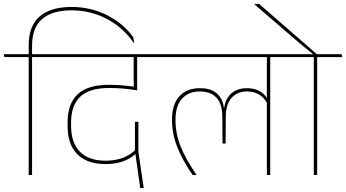

<svg xmlns="http://www.w3.org/2000/svg" viewBox="-36 -906 1792 994"><path d="M130 0V-615H112.5V0ZM259.5 -610.5 256.5 -625.5H-16.5L-13.5 -610.5ZM334 -870Q227 -870 169.8 -821.2Q112.5 -772.5 112.5 -670.5V-620H130V-669Q130 -763 182.5 -807.8Q235 -852.5 334.5 -852.5Q433 -852.5 517 -808.2Q601 -764 656 -684.5L659 -685.5L653.5 -713.5Q604.5 -783 520 -826.5Q435.5 -870 334 -870Z M590 -610.5H778L775 -625.5H587ZM673 -615.5H656V-487L673 -487.5ZM232 -610.5H796.5L793 -625.5H229ZM656.5 -447.5 674 -438V-616H656.5ZM680.5 -275.5H662.5V-117.5L664 -116L690 67.5H708L680.5 -119.5ZM510.5 -74Q423 -74 377.5 -120.8Q332 -167.5 332 -254V-272.5Q332 -360 379.2 -405.2Q426.5 -450.5 529 -450.5Q565 -450.5 600.8 -447.5Q636.5 -444.5 674 -438V-454.5Q637 -460.5 602.2 -463.8Q567.5 -467 528.5 -467Q417.5 -467 365.8 -417.8Q314 -368.5 314 -273.5V-253.5Q314 -190 336.5 -146Q359 -102 403.2 -79.2Q447.5 -56.5 511 -56.5Q562.5 -56.5 602.2 -71.2Q642 -86 667 -111L665.5 -130.5Q637.5 -102.5 598.2 -88.2Q559 -74 510.5 -74Z M1363 -615H1345.5V0H1363ZM1276.5 -610.5H1492.5L1489.5 -625.5H1273.5ZM765 -610.5H1442L1438.5 -625.5H762ZM999 -449.5Q931.5 -449.5 893 -408Q854.5 -366.5 854.5 -285Q854.5 -214 881 -146.2Q907.5 -78.5 961 0H981V-1.5Q924.5 -83 898.5 -149.5Q872.5 -216 872.5 -285Q872.5 -357.5 906.2 -395Q940 -432.5 999 -432.5Q1055 -432.5 1084.8 -400.2Q1114.5 -368 1115 -303L1116 -163H1132L1133 -303Q1133.5 -367.5 1163.5 -400Q1193.5 -432.5 1242.5 -432.5Q1279.5 -432.5 1306.2 -416Q1333 -399.5 1348.5 -368.5L1352 -387Q1338 -416.5 1310.2 -433Q1282.5 -449.5 1242.5 -449.5Q1192 -449.5 1161.2 -421.8Q1130.5 -394 1125 -348H1123Q1118 -394 1087.2 -421.8Q1056.5 -449.5 999 -449.5Z M1606 0V-615H1588.5V0ZM1735.5 -610.5 1732.5 -625.5H1459.5L1462.5 -610.5ZM1282 -886V-883L1425.5 -759.5Q1446.5 -741 1467 -723.5Q1487.5 -706 1507.2 -689.2Q1527 -672.5 1546.8 -656.2Q1566.5 -640 1587 -624V-621H1605.5V-624.5Q1588.5 -639.5 1558.5 -665.5Q1528.5 -691.5 1492.5 -722.8Q1456.5 -754 1420.2 -785.8Q1384 -817.5 1353.5 -844Q1323 -870.5 1305 -886Z"/></svg>

Font: Anek Devanagari Thin
Style: Regular
Weight: 250
Designer: Kailash Malviya (Devanagari) & Yesha Goshar (Latin)
Foundry: Ek Type
Version: Version 1.003